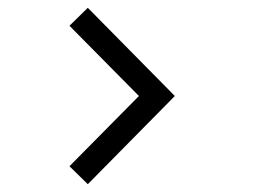

<svg xmlns="http://www.w3.org/2000/svg" viewBox="-20 -512 662 492"><path d="M428 -266 205 -40 158 -86 336 -266 158 -446 205 -492Z"/></svg>

Font: Nata Sans
Style: Regular
Weight: 400
Designer: Daniel Uzquiano Cruz
Version: Version 1.001